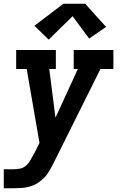

<svg xmlns="http://www.w3.org/2000/svg" viewBox="-23 -796 643 1021"><path d="M-3 205V104H50Q67 104 84 100.5Q101 97 115 85Q129 73 138 57.5Q147 42 155 26L156 25V24Q156 24 156.5 24Q157 24 157 24L187 -36L119 -429H63V-530H274V-429H239L272 -170L391 -429H369V-530H580V-429H511L263 69Q252 90 241 110Q230 130 214 147Q198 164 178.5 176.5Q159 189 137 195.5Q115 202 93.5 203.5Q72 205 50 205ZM236 -585 160 -659 314 -776H430L541 -653L451 -591L363 -710Z"/></svg>

Font: Iosevka Slab Extended Oblique
Style: Bold
Weight: 700
Width: 7
Italic angle: -9°
Monospace: yes
Designer: Belleve Invis
Foundry: Belleve Invis
Version: Version 11.1.1; ttfautohint (v1.8.3)